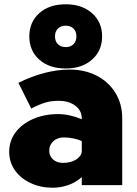

<svg xmlns="http://www.w3.org/2000/svg" viewBox="-20 -865 638 897"><path d="M551 -311V0H362V-38Q335 -13 299.5 -0.5Q264 12 226 12Q170 12 123.5 -9.5Q77 -31 50 -69Q23 -107 23 -156Q23 -207 53 -247Q83 -287 135.5 -309.5Q188 -332 251 -332Q304 -332 362 -308V-311Q362 -349 331.5 -371.5Q301 -394 254 -394Q219 -394 191 -385.5Q163 -377 126 -358L66 -478Q191 -540 307 -540Q374 -540 429.5 -512.5Q485 -485 518 -433Q551 -381 551 -311ZM362 -156V-206Q348 -213 324.5 -218Q301 -223 278 -223Q249 -223 229.5 -205.5Q210 -188 210 -161Q210 -136 228 -120Q246 -104 274 -104Q310 -104 334.5 -119Q359 -134 362 -156ZM287 -545Q210 -545 163.5 -586.5Q117 -628 117 -695Q117 -762 163.5 -803.5Q210 -845 287 -845Q363 -845 410 -803.5Q457 -762 457 -695Q457 -628 410 -586.5Q363 -545 287 -545ZM287 -745Q264 -745 250.5 -731.5Q237 -718 237 -695Q237 -672 250.5 -658.5Q264 -645 287 -645Q310 -645 323.5 -658.5Q337 -672 337 -695Q337 -718 323.5 -731.5Q310 -745 287 -745Z"/></svg>

Font: Metropolitano Black
Style: Regular
Weight: 900
Designer: Fonts by Alex Slobzheninov & Chris M. Simpson / Changes by Cristiano Sobral
Foundry: Fonts by Alex Slobzheninov & Chris M. Simpson / Changes by Cristiano Sobral
Version: Version 1.00;August 30, 2020;FontCreator 13.0.0.2681 64-bit